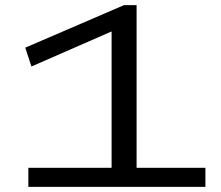

<svg xmlns="http://www.w3.org/2000/svg" viewBox="-20 -725 858 745"><path d="M90 0V-74H413V-603L102 -467L78 -540L461 -705H510V-74H777V0Z"/></svg>

Font: Georama Extended
Style: Regular
Weight: 400
Width: 7
Designer: Jean-Baptiste Levee
Foundry: Production Type
Version: Version 1.000